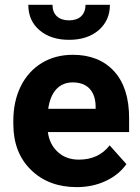

<svg xmlns="http://www.w3.org/2000/svg" viewBox="-20 -765 581 795"><path d="M334 -745.1C334 -704.1 308.6 -680.7 266.1 -680.7C223.1 -680.7 197.3 -704.1 197.3 -745.1H97.2C97.2 -701.2 112.8 -666 144 -639.6C174.8 -613.3 215.8 -600.1 266.1 -600.1C316.4 -600.1 357.4 -613.3 388.7 -640.1C419.4 -667 435.1 -701.7 435.1 -745.1ZM297.4 9.8C341.3 9.8 381.3 1.5 417.5 -15.6C453.6 -32.2 482.4 -55.7 503.4 -85.4L434.1 -163.1C403.3 -123.5 360.8 -104 306.6 -104C271.5 -104 242.7 -114.3 219.7 -135.3C196.8 -156.2 182.6 -183.6 178.2 -218.3H514.6V-275.9C514.6 -359.4 494.1 -424.3 452.6 -469.7C411.1 -515.1 354 -538.1 281.7 -538.1C233.4 -538.1 190.9 -526.9 153.3 -504.4C115.7 -481.4 86.4 -449.2 65.9 -407.7C45.4 -365.7 35.2 -318.4 35.2 -265.1V-251.5C35.2 -172.4 59.6 -108.9 108.4 -61.5C156.7 -14.2 219.7 9.8 297.4 9.8ZM281.2 -423.8C341.3 -423.8 374.5 -388.2 376 -325.7V-314.5H179.7C189.5 -384.8 225.1 -423.8 281.2 -423.8Z"/></svg>

Font: Roboto
Style: Bold
Weight: 700
Designer: Google
Version: Version 2.137; 2017